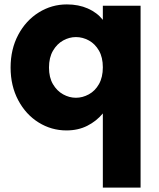

<svg xmlns="http://www.w3.org/2000/svg" viewBox="-20 -584 719 870"><path d="M28 -278Q28 -361 62.5 -426Q97 -491 155.5 -527.5Q214 -564 283 -564Q336 -564 378 -545.5Q420 -527 446 -494V-558H617V266H446V-70Q417 -35 375.5 -14Q334 7 281 7Q213 7 155 -29Q97 -65 62.5 -130Q28 -195 28 -278ZM446 -279Q446 -324 428.5 -354.5Q411 -385 383 -400.5Q355 -416 324 -416Q294 -416 266 -400.5Q238 -385 220 -354Q202 -323 202 -278Q202 -233 220 -202.5Q238 -172 266 -156.5Q294 -141 324 -141Q354 -141 382.5 -156.5Q411 -172 428.5 -203Q446 -234 446 -279Z"/></svg>

Font: MSTAGE
Style: Bold
Weight: 700
Designer: Ninad Kale (Devanagari), Jonny Pinhorn (Latin)
Foundry: Indian Type Foundry
Version: 4.004